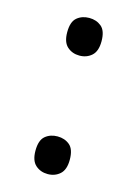

<svg xmlns="http://www.w3.org/2000/svg" viewBox="-92 -603 479 670"><g transform="rotate(15 147.0 -268.0)"><path d="M147 -414Q121 -414 103 -430Q85 -446 85 -482Q85 -520 103 -535Q121 -550 147 -550Q173 -550 191 -535Q209 -520 209 -482Q209 -446 191 -430Q173 -414 147 -414ZM147 14Q121 14 103 -2Q85 -18 85 -54Q85 -92 103 -107Q121 -122 147 -122Q173 -122 191 -107Q209 -92 209 -54Q209 -18 191 -2Q173 14 147 14Z"/></g></svg>

Font: hexltamil05
Style: Book
Weight: 400
Designer: Jelle Bosma - Monotype Design Team
Foundry: Monotype Imaging Inc.
Version: Version 2.003